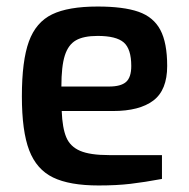

<svg xmlns="http://www.w3.org/2000/svg" viewBox="-20 -563 579 588"><path d="M47 -268Q47 -377 68.5 -436Q90 -495 139.5 -519Q189 -543 279 -543Q358 -543 404 -527Q450 -511 471 -471.5Q492 -432 492 -361Q492 -287 449.5 -255Q407 -223 326 -223H169Q171 -171 183 -142.5Q195 -114 225.5 -101Q256 -88 314 -88H476V-15Q422 -5 379.5 0Q337 5 282 5Q193 5 142.5 -19.5Q92 -44 69.5 -102.5Q47 -161 47 -268ZM314 -298Q350 -298 366 -312Q382 -326 382 -361Q382 -413 359 -433Q336 -453 279 -453Q236 -453 212.5 -439.5Q189 -426 178.5 -393Q168 -360 168 -298Z"/></svg>

Font: Exo SemiBold
Style: Regular
Weight: 600
Designer: Natanael Gama
Foundry: Natanael Gama
Version: Version 1.500